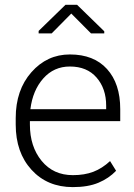

<svg xmlns="http://www.w3.org/2000/svg" viewBox="-20 -763 555 793"><path d="M280.8 9.8Q175.3 9.8 110.1 -61.8Q44.9 -133.3 44.9 -248.5V-275.4Q44.9 -391.1 109.6 -464.6Q174.3 -538.1 268.6 -538.1Q367.7 -538.1 422.1 -477.8Q476.6 -417.5 476.6 -312.5V-262.7H103.5V-248.5Q103.5 -157.7 151.9 -98.6Q200.2 -39.6 280.8 -39.6Q329.1 -39.6 365.5 -53.5Q401.9 -67.4 434.6 -97.7L459.5 -57.6Q429.7 -26.4 386.7 -8.3Q343.8 9.8 280.8 9.8ZM268.6 -488.3Q202.6 -488.3 158.9 -439.2Q115.2 -390.1 105.5 -312H418.5V-326.7Q418.5 -397 378.9 -442.6Q339.4 -488.3 268.6 -488.3ZM410.6 -633.8V-625H356L274.4 -707L193.4 -625H139.6V-635.3L250.5 -743.2H298.3Z"/></svg>

Font: Roboto Web
Style: Light
Weight: 300
Designer: Google
Version: Version 1.200310; 2013